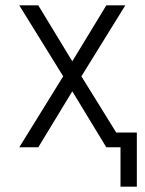

<svg xmlns="http://www.w3.org/2000/svg" viewBox="-20 -550 540 717"><path d="M430 147V0H377L250 -209L123 0H52L216 -265L52 -530H123L250 -321L377 -530H448L284 -265L414 -55H491V147Z"/></svg>

Font: Iosevka Term Light
Style: Regular
Weight: 300
Monospace: yes
Designer: Belleve Invis
Foundry: Belleve Invis
Version: Version 9.0.1; ttfautohint (v1.8.3)